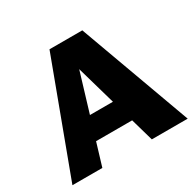

<svg xmlns="http://www.w3.org/2000/svg" viewBox="-144 -818 997 978"><g transform="rotate(-30 354.0 -329.0)"><path d="M482 0 323 -556H359L191 0H15L260 -658H453L693 0ZM129 -134 180 -265H485L550 -134Z"/></g></svg>

Font: Ysabeau Office Black
Style: Regular
Weight: 900
Designer: Christian Thalmann (Catharsis Fonts)
Version: Version 2.001;gftools[0.9.30]; featfreeze: tnum,lnum,ss02